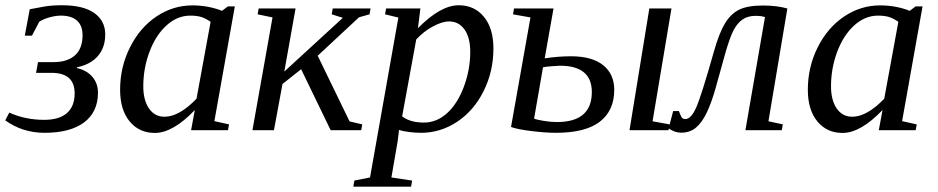

<svg xmlns="http://www.w3.org/2000/svg" viewBox="-33 -491 3537 724"><path d="M256.8 -234.4Q293.9 -226.1 315.2 -201.4Q336.4 -176.8 336.4 -141.6Q336.4 -68.8 284.2 -29.5Q231.9 9.8 134.8 9.8Q52.2 9.8 -13.2 -37.1L2 -66.4Q62 -39.1 133.8 -39.1Q190.4 -39.1 219.5 -64.7Q248.5 -90.3 248.5 -138.7Q248.5 -216.3 161.6 -216.3H103L110.4 -256.8H169.4Q220.7 -256.8 249.5 -282.2Q278.3 -307.6 278.3 -358.4Q278.3 -394.5 257.3 -413.3Q236.3 -432.1 196.3 -432.1Q177.7 -432.1 155 -426Q132.3 -419.9 115.2 -409.2L87.4 -356.4H60.5L79.1 -456.1Q107.4 -461.9 135.7 -466.6Q164.1 -471.2 200.2 -471.2Q281.2 -471.2 322.5 -441.9Q363.8 -412.6 363.8 -361.3Q363.8 -311.5 335.9 -279.5Q308.1 -247.6 257.3 -237.3Z M775.4 -34.2 830.6 -22 826.7 0H687.5L701.7 -76.2Q619.1 10.3 550.8 10.3Q491.7 10.3 455.8 -33.2Q419.9 -76.7 419.9 -152.8Q419.9 -238.3 457.3 -312.7Q494.6 -387.2 557.1 -429Q619.6 -470.7 692.9 -470.7Q752 -470.7 804.2 -450.2L826.2 -466.8H852.5ZM761.2 -408.7Q742.2 -421.9 725.6 -427Q709 -432.1 684.6 -432.1Q635.7 -432.1 595 -395.3Q554.2 -358.4 530.8 -295.9Q507.3 -233.4 507.3 -165.5Q507.3 -113.3 528.8 -82Q550.3 -50.8 587.4 -50.8Q642.6 -50.8 708 -118.7Z M994.6 -425.3 938.5 -437 942.4 -459H1081.5L1039.1 -221.2L1259.8 -423.8L1217.8 -437L1221.7 -459H1364.3L1360.4 -437L1320.8 -425.8L1165 -280.8L1285.2 -33.2L1333 -22L1329.1 0H1213.9L1102.5 -230L1032.2 -174.3L1000 0H918.9Z M1471.7 -1 1466.3 43 1442.9 178.2 1521 189.9 1517.1 212.9H1299.3L1303.2 189.9L1362.3 178.2L1469.2 -424.8L1418.9 -437L1422.9 -459H1552.2L1543 -384.8Q1628.4 -471.2 1696.8 -471.2Q1755.9 -471.2 1791.7 -427.7Q1827.6 -384.3 1827.6 -308.1Q1827.6 -222.2 1791 -148.2Q1754.4 -74.2 1691.4 -32.2Q1628.4 9.8 1554.7 9.8Q1532.2 9.8 1508.1 6.6Q1483.9 3.4 1471.7 -1ZM1483.4 -52.2Q1513.7 -28.8 1565.4 -28.8Q1613.8 -28.8 1653.1 -64.5Q1692.4 -100.1 1716.3 -164.3Q1740.2 -228.5 1740.2 -295.4Q1740.2 -349.6 1718.5 -379.9Q1696.8 -410.2 1660.2 -410.2Q1634.3 -410.2 1599.1 -391.1Q1564 -372.1 1536.6 -342.3Z M2499 -459 2427.7 -33.7 2491.7 -22 2487.8 0H2340.8L2415.5 -459ZM2021 -271Q2072.8 -278.8 2120.1 -278.8Q2199.2 -278.8 2241.2 -245.4Q2283.2 -211.9 2283.2 -151.9Q2283.2 -74.2 2229 -32.2Q2174.8 9.8 2063 9.8Q2024.4 9.8 1970.7 3.2Q1917 -3.4 1894 -12.2L1967.3 -425.3L1901.4 -437L1905.3 -459H2054.2ZM2078.1 -243.2Q2070.3 -243.2 2046.4 -241.2Q2022.5 -239.3 2014.6 -237.3L1981 -43.9Q1990.2 -39.6 2017.1 -35.2Q2043.9 -30.8 2066.9 -30.8Q2198.7 -30.8 2198.7 -144Q2198.7 -243.2 2078.1 -243.2Z M2535.2 9.3Q2511.7 9.3 2488.3 -6.8L2505.4 -72.3H2526.9Q2535.2 -49.8 2539.6 -45.9Q2543.9 -42 2551.3 -42Q2572.8 -42 2592 -85Q2611.3 -127.9 2658.7 -295.4Q2678.2 -365.2 2700.2 -401.9Q2722.2 -438.5 2753.7 -454.3Q2785.2 -470.2 2844.2 -470.2Q2896 -470.2 2936 -459L2864.7 -33.7L2918.9 -22L2915 0H2777.8L2851.6 -426.3Q2839.8 -431.2 2815.9 -431.2Q2787.1 -431.2 2767.3 -417.7Q2747.6 -404.3 2733.2 -377.2Q2718.8 -350.1 2699.7 -282.2Q2680.7 -212.4 2665.3 -158.2Q2649.9 -104 2632.3 -66.9Q2614.7 -29.8 2592 -10.3Q2569.3 9.3 2535.2 9.3Z M3368.7 -34.2 3423.8 -22 3419.9 0H3280.8L3294.9 -76.2Q3212.4 10.3 3144 10.3Q3085 10.3 3049.1 -33.2Q3013.2 -76.7 3013.2 -152.8Q3013.2 -238.3 3050.5 -312.7Q3087.9 -387.2 3150.4 -429Q3212.9 -470.7 3286.1 -470.7Q3345.2 -470.7 3397.5 -450.2L3419.4 -466.8H3445.8ZM3354.5 -408.7Q3335.4 -421.9 3318.8 -427Q3302.2 -432.1 3277.8 -432.1Q3229 -432.1 3188.2 -395.3Q3147.5 -358.4 3124 -295.9Q3100.6 -233.4 3100.6 -165.5Q3100.6 -113.3 3122.1 -82Q3143.6 -50.8 3180.7 -50.8Q3235.8 -50.8 3301.3 -118.7Z"/></svg>

Font: Tinos
Style: Italic
Weight: 400
Italic angle: -16.333°
Designer: Steve Matteson
Foundry: Monotype Imaging Inc.
Version: Version 1.32